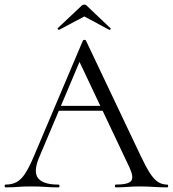

<svg xmlns="http://www.w3.org/2000/svg" viewBox="-23 -809 746 829"><path d="M213 -331 228 -352H434L441 -331ZM699 -12Q703 -12 703 -6Q703 0 699 0Q670 0 640 -2Q610 -4 582 -4Q551 -4 528 -2Q505 0 477 0Q473 0 473 -6Q473 -12 477 -12Q530 -12 543 -27.5Q556 -43 536 -86L314 -555L339 -586L145 -127Q120 -66 142 -39Q164 -12 229 -12Q234 -12 234 -6Q234 0 229 0Q199 0 174 -2Q149 -4 111 -4Q75 -4 53.5 -2Q32 0 1 0Q-3 0 -3 -6Q-3 -12 1 -12Q28 -12 48 -22.5Q68 -33 85.5 -59.5Q103 -86 124 -136L335 -634Q337 -637 342 -637Q347 -637 348 -634L584 -137Q607 -88 625 -60.5Q643 -33 660.5 -22.5Q678 -12 699 -12ZM226 -687 329 -784Q334 -789 341 -789Q348 -789 352 -784L454 -687Q457 -686 454 -682.5Q451 -679 449 -680L341 -738L232 -680Q231 -679 227.5 -682.5Q224 -686 226 -687Z"/></svg>

Font: Cormorant Light
Style: Regular
Weight: 400
Version: Version 4.000